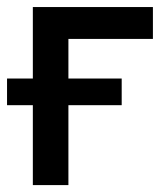

<svg xmlns="http://www.w3.org/2000/svg" viewBox="-37 -536 486 556"><path d="M405.8 -515.6V-423.3H161.1V0H58.1V-515.6ZM-16.6 -231.4V-308.6H315.4V-231.4Z"/></svg>

Font: Inter Display Medium
Style: Regular
Weight: 500
Designer: Rasmus Andersson
Foundry: rsms
Version: Version 4.001;git-9221beed3